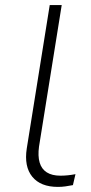

<svg xmlns="http://www.w3.org/2000/svg" viewBox="-20 -725 355 753"><path d="M207 8Q139 8 106.5 -32Q74 -72 85 -143L175 -705H222L133 -150Q128 -113 135.5 -87.5Q143 -62 163.5 -49Q184 -36 217 -36Q231 -36 246 -37.5Q261 -39 276 -42L266 1Q251 4 236.5 6Q222 8 207 8Z"/></svg>

Font: Nunito Sans 10pt SemiExpanded ExtraLight
Style: Italic
Weight: 250
Width: 6
Italic angle: -9°
Designer: Vernon Adams
Foundry: Vernon Adams
Version: Version 3.101;gftools[0.9.27]